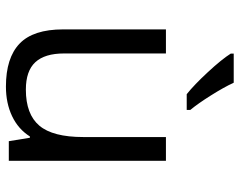

<svg xmlns="http://www.w3.org/2000/svg" viewBox="-101 -705 816 654"><g transform="rotate(90 307.0 -378.0)"><path d="M162.1 -535.2V-188Q162.1 -122.6 191.9 -90.3Q221.7 -58.1 285.2 -58.1Q369.1 -58.1 408 -104Q446.8 -149.9 446.8 -253.9V-535.2H527.8V0H460.9L449.2 -71.8H444.8Q419.9 -32.2 375.7 -11.2Q331.5 9.8 274.9 9.8Q177.2 9.8 128.7 -36.6Q80.1 -83 80.1 -185.1V-535.2ZM354.5 -606H300.8Q269 -631.3 225.6 -678.2Q182.1 -725.1 162.6 -755.9V-766.1H261.7Q277.3 -732.4 305.2 -688.2Q333 -644 354.5 -618.2Z"/></g></svg>

Font: Open Sans Y to K
Style: Regular
Weight: 400
Version: Version 1.10